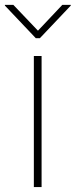

<svg xmlns="http://www.w3.org/2000/svg" viewBox="-54 -757 307 777"><path d="M83 -530.3H114.3V0H83ZM99.6 -632.8 198.2 -737.3H232.4V-734.4L107.4 -602.5H90.8L-34.2 -734.4V-737.3H0Z"/></svg>

Font: Pretendard Std Thin
Style: Regular
Weight: 100
Designer: Base glyphs from Inter by Rasmus Andersson; Hangeul glyphs from Noto Sans CJK(Source Han Sans) by Jang Soo-young and Kan
Foundry: Kil Hyung-jin
Version: Version 1.309